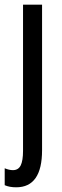

<svg xmlns="http://www.w3.org/2000/svg" viewBox="-33 -623 264 817"><path d="M36 174Q7 174 -13 165V93Q6 101 22 101Q45 101 55 81Q65 61 65 19V-603H146V16Q146 174 36 174Z"/></svg>

Font: Noto Sans Malayalam UI ExtraCondensed
Style: Regular
Weight: 400
Width: 2
Designer: Jelle Bosma - Monotype Design Team
Foundry: Monotype Imaging Inc.
Version: Version 2.104; ttfautohint (v1.8.4.7-5d5b)